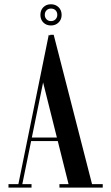

<svg xmlns="http://www.w3.org/2000/svg" viewBox="-20 -858 508 878"><path d="M169.2 -512.5 209.8 -699H225.5L405 0H297.5ZM203 -699 219.5 -688.5 78.8 0H60.8ZM398.2 -16H449.8V0H402.5ZM251.8 -16H299V0H251.8ZM72.8 -16H124.2V0H72.8ZM18.8 -16H68L63 0H18.8ZM113 -229H287.2L285 -213H111ZM164.8 -789.6Q164.8 -811.5 178.2 -825Q191.8 -838.5 212.9 -838.5Q234 -838.5 247.9 -825Q261.8 -811.5 261.8 -789.6Q261.8 -768.6 247.8 -755.1Q233.9 -741.5 213 -741.5Q191.8 -741.5 178.2 -755.1Q164.8 -768.6 164.8 -789.6ZM184.8 -789.7Q184.8 -778.2 192.7 -769.9Q200.6 -761.5 213 -761.5Q226.2 -761.5 234.1 -769.9Q242 -778.3 242 -789.8Q242 -803 234.1 -810.9Q226.2 -818.8 213 -818.8Q200.8 -818.8 192.8 -810.8Q184.8 -802.9 184.8 -789.7Z"/></svg>

Font: Emberly Black
Style: Regular
Weight: 900
Designer: Rajesh Rajput
Foundry: Rajesh Rajput
Version: Version 1.000